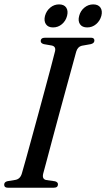

<svg xmlns="http://www.w3.org/2000/svg" viewBox="-22 -876 496 896"><path d="M179.5 -65.5Q173.5 -40.5 193 -36L235 -30Q248.5 -26 248.5 -16Q248.5 0 229 0H14.5Q-2.5 0 -2.5 -14Q-2.5 -27 13 -30.5L49.5 -36.5Q72.5 -40.5 80 -66.5Q87 -90 99 -133.5Q111 -177 126.2 -232.5Q141.5 -288 157.8 -348Q174 -408 189.2 -464.2Q204.5 -520.5 216.5 -566Q228.5 -611.5 235 -637.5Q239.5 -659 220 -663.5L182.5 -670Q168 -674 168 -684.5Q168.5 -700 188.5 -700H402.5Q418.5 -700 418.5 -687Q418.5 -674 401.5 -670L359.5 -662.5Q340.5 -658 333.5 -634.5Q326.5 -608.5 314 -563Q301.5 -517.5 286 -460.8Q270.5 -404 254.2 -344.2Q238 -284.5 223.2 -229Q208.5 -173.5 197 -130.5Q185.5 -87.5 179.5 -65.5ZM225.5 -748Q202.5 -748 192.2 -763.2Q182 -778.5 188 -802Q194.5 -825.5 212.5 -840.5Q230.5 -855.5 253.5 -855.5Q277 -855.5 287 -840.5Q297 -825.5 291 -802Q285 -778.5 267 -763.2Q249 -748 225.5 -748ZM385 -748Q361.5 -748 351.2 -763.2Q341 -778.5 347.5 -802Q353.5 -825.5 371.8 -840.5Q390 -855.5 413 -855.5Q436.5 -855.5 446.8 -840.5Q457 -825.5 451 -802Q444.5 -778.5 426.5 -763.2Q408.5 -748 385 -748Z"/></svg>

Font: Fraunces 144pt S050
Style: Italic
Weight: 400
Italic angle: -16°
Version: Version 1.000; ttfautohint (v1.8.3)